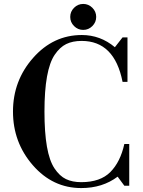

<svg xmlns="http://www.w3.org/2000/svg" viewBox="-20 -944 727 976"><path d="M393 12Q248 12 147 -104Q46 -220 46 -377Q46 -534 148.5 -650Q251 -766 396 -766Q490 -766 564 -704L603 -754H628V-528H603Q562 -736 395 -736Q349 -736 316.5 -720Q284 -704 258 -665.5Q232 -627 219 -555Q206 -483 206 -377Q206 -271 218.5 -199Q231 -127 257 -88Q283 -49 315.5 -33.5Q348 -18 393 -18Q490 -18 541 -69.5Q592 -121 612 -212H637V0H612L578 -46Q501 12 393 12ZM356.5 -811.5Q337 -831 337 -858Q337 -885 356.5 -904.5Q376 -924 403 -924Q430 -924 449.5 -904.5Q469 -885 469 -858Q469 -831 449.5 -811.5Q430 -792 403 -792Q376 -792 356.5 -811.5Z"/></svg>

Font: Libre Bodoni
Style: Regular
Weight: 400
Designer: Pablo Impallari, Rodrigo Fuenzalida
Foundry: Pablo Impallari, Rodrigo Fuenzalida
Version: Version 1.001